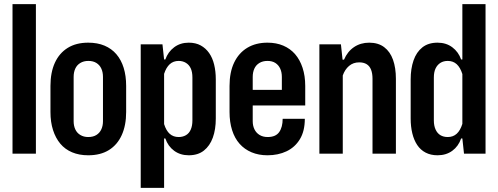

<svg xmlns="http://www.w3.org/2000/svg" viewBox="-20 -749 2429 936"><path d="M41 0V-729H155V0Z M410 8Q366 8 331.5 -6.5Q297 -21 274 -48.5Q251 -76 238.5 -115Q226 -154 226 -203V-330Q226 -396 247.5 -443Q269 -490 310 -515.5Q351 -541 410 -541Q455 -541 489.5 -526.5Q524 -512 547.5 -484.5Q571 -457 583 -418Q595 -379 595 -330V-203Q595 -138 573.5 -90.5Q552 -43 511 -17.5Q470 8 410 8ZM410 -81Q434 -81 450 -91Q466 -101 474 -118.5Q482 -136 482 -158V-374Q482 -397 474 -414.5Q466 -432 450 -442Q434 -452 411 -452Q388 -452 371.5 -442Q355 -432 347 -414.5Q339 -397 339 -374V-158Q339 -136 347 -118.5Q355 -101 371.5 -91Q388 -81 410 -81Z M666 167V-533H772L780 -459H786Q799 -496 829 -518.5Q859 -541 900 -541Q934 -541 958.5 -527.5Q983 -514 999.5 -490.5Q1016 -467 1024 -434Q1032 -401 1032 -362V-171Q1032 -118 1017.5 -78Q1003 -38 974 -15Q945 8 900 8Q859 8 829 -14Q799 -36 786 -74H780V167ZM851 -81Q871 -81 886.5 -90Q902 -99 910 -117.5Q918 -136 918 -162V-371Q918 -398 910 -415.5Q902 -433 886.5 -442.5Q871 -452 851 -452Q825 -452 807.5 -436Q790 -420 780 -389V-144Q790 -112 807.5 -96.5Q825 -81 851 -81Z M1284 8Q1241 8 1206.5 -6.5Q1172 -21 1148 -48Q1124 -75 1111.5 -114.5Q1099 -154 1099 -203V-330Q1099 -397 1121.5 -444Q1144 -491 1185.5 -516Q1227 -541 1284 -541Q1327 -541 1361 -526.5Q1395 -512 1418.5 -485Q1442 -458 1455 -418.5Q1468 -379 1468 -330V-235H1198V-311H1365L1354 -302V-374Q1354 -397 1346 -414.5Q1338 -432 1322.5 -442Q1307 -452 1284 -452Q1261 -452 1244.5 -442Q1228 -432 1220 -414.5Q1212 -397 1212 -374V-158Q1212 -136 1220.5 -118.5Q1229 -101 1245.5 -91Q1262 -81 1285 -81Q1324 -81 1341 -105Q1358 -129 1358 -170H1466Q1466 -110 1442 -70.5Q1418 -31 1377 -11.5Q1336 8 1284 8Z M1537 0V-533H1642L1650 -458H1657Q1674 -498 1706 -519.5Q1738 -541 1780 -541Q1824 -541 1853 -519Q1882 -497 1896 -457.5Q1910 -418 1910 -365V0H1796V-365Q1796 -391 1789 -409Q1782 -427 1767.5 -436Q1753 -445 1731 -445Q1702 -445 1681.5 -427.5Q1661 -410 1651 -381V0Z M2113 8Q2080 8 2055 -5Q2030 -18 2014 -42Q1998 -66 1990 -99Q1982 -132 1982 -171V-362Q1982 -414 1996 -454.5Q2010 -495 2039 -518Q2068 -541 2113 -541Q2155 -541 2185 -518.5Q2215 -496 2228 -459H2234V-729H2347V0H2242L2234 -74H2228Q2215 -36 2185 -14Q2155 8 2113 8ZM2163 -81Q2189 -81 2206.5 -97Q2224 -113 2234 -145V-388Q2224 -420 2206.5 -436Q2189 -452 2163 -452Q2142 -452 2127 -442.5Q2112 -433 2103.5 -415.5Q2095 -398 2095 -371V-162Q2095 -136 2103.5 -117.5Q2112 -99 2127 -90Q2142 -81 2163 -81Z"/></svg>

Font: Hubot Sans Condensed SemiBold
Style: Regular
Weight: 600
Width: 3
Designer: Deni Anggara
Foundry: GitHub, Inc., Subsidiary of Microsoft Corporation
Version: Version 2.000